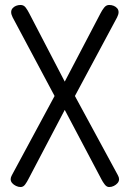

<svg xmlns="http://www.w3.org/2000/svg" viewBox="-20 -753 523 774"><path d="M63 1Q54 1 44.5 -3.5Q35 -8 29 -15Q23 -22 23 -31Q23 -38 28 -47L200 -366L31 -683Q25 -695 25 -704Q25 -713 30.5 -719.5Q36 -726 44.5 -729.5Q53 -733 63 -733Q76 -733 84 -722Q92 -711 98 -699L241 -424L385 -699Q391 -711 399.5 -722Q408 -733 420 -733Q430 -733 438.5 -729.5Q447 -726 452.5 -719.5Q458 -713 458 -704Q458 -695 452 -683L282 -366L455 -47Q460 -38 460 -31Q460 -22 454 -15Q448 -8 439 -3.5Q430 1 420 1Q410 1 402 -9.5Q394 -20 389 -30L241 -310L94 -30Q89 -20 81.5 -9.5Q74 1 63 1Z"/></svg>

Font: Dosis ExtraLight
Style: Regular
Weight: 400
Version: Version 3.001; ttfautohint (v1.8.2)